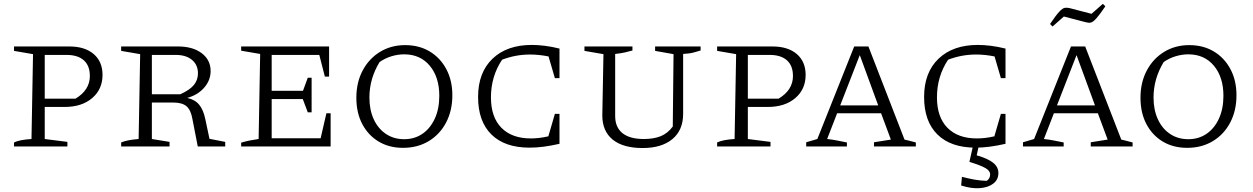

<svg xmlns="http://www.w3.org/2000/svg" viewBox="-20 -763 6526 1000"><path d="M341 -521Q422 -521 468 -481.5Q514 -442 514 -373Q514 -298 460 -252Q406 -206 317 -206H213V-39L331 -24V0H53V-21Q67 -28 89.5 -32.5Q112 -37 144 -39L152 -481L53 -498V-521ZM326 -477H213V-249H373Q448 -294 448 -367Q448 -421 416.5 -449Q385 -477 326 -477Z M1071 -40 1153 -24V0H1010L982 -144Q974 -190 951.5 -209.5Q929 -229 882 -229H771V-39L863 -24V0H611V-21Q640 -34 702 -39L710 -481L611 -498V-521H907Q984 -521 1030.5 -486Q1077 -451 1077 -393Q1077 -345 1043.5 -306.5Q1010 -268 955 -253Q996 -244 1017.5 -217.5Q1039 -191 1049 -144ZM895 -477H771V-272H919Q968 -294 989.5 -320Q1011 -346 1011 -381Q1011 -425 980 -451Q949 -477 895 -477Z M1680 -173H1702V0H1236V-20Q1259 -27 1282 -31.5Q1305 -36 1327 -39L1335 -482L1236 -499V-521H1694V-364H1672L1643 -477H1395V-290H1558L1583 -358H1603V-178H1583L1557 -247H1395V-43H1650Z M2079 7Q2007 7 1952.5 -25.5Q1898 -58 1867 -116.5Q1836 -175 1836 -254Q1836 -334 1869 -396Q1902 -458 1959.5 -493Q2017 -528 2090 -528Q2163 -528 2218 -495Q2273 -462 2304.5 -403Q2336 -344 2336 -267Q2336 -187 2303.5 -125Q2271 -63 2213 -28Q2155 7 2079 7ZM2085 -38Q2139 -38 2180 -66Q2221 -94 2244.5 -145Q2268 -196 2268 -264Q2268 -361 2218.5 -420.5Q2169 -480 2085 -480Q2052 -480 2019 -470Q1986 -460 1957 -440Q1904 -353 1904 -255Q1904 -191 1926.5 -142Q1949 -93 1990 -65.5Q2031 -38 2085 -38Z M2738 6Q2609 6 2539.5 -62.5Q2470 -131 2470 -258Q2470 -385 2545 -457Q2620 -529 2750 -529Q2781 -529 2817.5 -524.5Q2854 -520 2894 -510V-356H2870L2837 -469Q2788 -479 2741 -479Q2665 -479 2595 -452Q2537 -365 2537 -256Q2537 -153 2591.5 -97.5Q2646 -42 2745 -42Q2765 -42 2787.5 -44.5Q2810 -47 2836 -53L2870 -170H2894V-14Q2850 -4 2812 1Q2774 6 2738 6Z M3327 8Q3225 8 3171 -36Q3117 -80 3117 -162L3123 -481L3024 -498V-521H3274V-500Q3257 -495 3235 -490Q3213 -485 3184 -482V-159Q3184 -100 3222 -69.5Q3260 -39 3333 -39Q3386 -39 3422 -54Q3458 -69 3484 -104L3488 -481L3392 -498V-521H3629V-500Q3612 -495 3592.5 -489.5Q3573 -484 3538 -482V-170Q3538 -85 3482 -38.5Q3426 8 3327 8Z M4003 -521Q4084 -521 4130 -481.5Q4176 -442 4176 -373Q4176 -298 4122 -252Q4068 -206 3979 -206H3875V-39L3993 -24V0H3715V-21Q3729 -28 3751.5 -32.5Q3774 -37 3806 -39L3814 -481L3715 -498V-521ZM3988 -477H3875V-249H4035Q4110 -294 4110 -367Q4110 -421 4078.5 -449Q4047 -477 3988 -477Z M4691 -36Q4707 -32 4716 -30Q4725 -28 4750 -21V0H4532V-22L4620 -36L4569 -173H4340L4288 -39Q4317 -36 4341 -31Q4365 -26 4391 -21V0H4179V-22L4237 -39L4429 -521H4503ZM4356 -214H4554L4458 -476Z M5061 6Q4932 6 4862.5 -62.5Q4793 -131 4793 -258Q4793 -385 4868 -457Q4943 -529 5073 -529Q5104 -529 5140.5 -524.5Q5177 -520 5217 -510V-356H5193L5160 -469Q5111 -479 5064 -479Q4988 -479 4918 -452Q4860 -365 4860 -256Q4860 -153 4914.5 -97.5Q4969 -42 5068 -42Q5088 -42 5110.5 -44.5Q5133 -47 5159 -53L5193 -170H5217V-14Q5173 -4 5135 1Q5097 6 5061 6ZM5050 -13H5080L5067 46Q5126 63 5153 85Q5180 107 5180 138Q5180 173 5153 193.5Q5126 214 5082 217Q5038 220 4986 203L4990 158Q5025 167 5055.5 172.5Q5086 178 5119 179Q5137 167 5137 145Q5137 127 5113.5 113Q5090 99 5029 80Z M5820 -36Q5836 -32 5845 -30Q5854 -28 5879 -21V0H5661V-22L5749 -36L5698 -173H5469L5417 -39Q5446 -36 5470 -31Q5494 -26 5520 -21V0H5308V-22L5366 -39L5558 -521H5632ZM5485 -214H5683L5587 -476ZM5462 -625 5449 -638Q5480 -684 5497 -702Q5514 -720 5525 -722Q5536 -724 5550 -721L5665 -691L5724 -743L5737 -730Q5707 -686 5690 -667Q5673 -648 5661.5 -645.5Q5650 -643 5636 -647L5521 -677Z M6163 7Q6091 7 6036.5 -25.5Q5982 -58 5951 -116.5Q5920 -175 5920 -254Q5920 -334 5953 -396Q5986 -458 6043.5 -493Q6101 -528 6174 -528Q6247 -528 6302 -495Q6357 -462 6388.5 -403Q6420 -344 6420 -267Q6420 -187 6387.5 -125Q6355 -63 6297 -28Q6239 7 6163 7ZM6169 -38Q6223 -38 6264 -66Q6305 -94 6328.5 -145Q6352 -196 6352 -264Q6352 -361 6302.5 -420.5Q6253 -480 6169 -480Q6136 -480 6103 -470Q6070 -460 6041 -440Q5988 -353 5988 -255Q5988 -191 6010.5 -142Q6033 -93 6074 -65.5Q6115 -38 6169 -38Z"/></svg>

Font: Piazzolla SC Light
Style: Regular
Weight: 300
Designer: Juan Pablo del Peral
Foundry: Huerta Tipografica
Version: Version 1.330